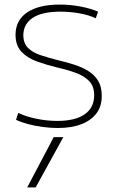

<svg xmlns="http://www.w3.org/2000/svg" viewBox="-20 -550 514 840"><path d="M136 270H99L215 50H257ZM233 10Q201 10 167 5.5Q133 1 103 -7Q73 -15 50 -26L60 -56Q93 -40 139 -30.5Q185 -21 231 -21Q309 -21 350.5 -50Q392 -79 392 -133Q392 -173 370 -195.5Q348 -218 311 -231.5Q274 -245 229 -255Q184 -266 142 -281Q100 -296 74 -323.5Q48 -351 48 -398Q48 -461 98.5 -495.5Q149 -530 242 -530Q287 -530 332 -521.5Q377 -513 409 -499L399 -470Q370 -484 328.5 -491.5Q287 -499 244 -499Q165 -499 124 -472.5Q83 -446 82 -397Q82 -361 102.5 -340.5Q123 -320 158 -308.5Q193 -297 236 -286Q271 -278 305 -267Q339 -256 366 -239.5Q393 -223 409 -197Q425 -171 425 -132Q426 -87 403 -55.5Q380 -24 337 -7Q294 10 233 10Z"/></svg>

Font: M PLUS 1 ExtraLight
Style: Regular
Weight: 250
Version: Version 1.001